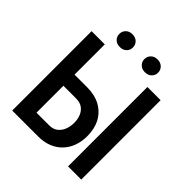

<svg xmlns="http://www.w3.org/2000/svg" viewBox="-228 -1048 1216 1216"><g transform="rotate(45 379.5 -440.0)"><path d="M154.3 -439.9H301.3Q370.1 -439.9 419.4 -412.6Q468.8 -385.3 494.9 -336.4Q521 -287.6 521 -221.7Q521 -172.9 506.1 -132.3Q491.2 -91.8 462.6 -62Q434.1 -32.2 393.6 -16.1Q353 0 301.3 0H69.8V-710.9H188V-99.1H301.3Q336.4 -99.1 358.6 -116.5Q380.9 -133.8 391.8 -161.9Q402.8 -189.9 402.8 -222.7Q402.8 -255.4 391.8 -282Q380.9 -308.6 358.6 -324.5Q336.4 -340.3 301.3 -340.3H154.3ZM688 -710.9V0H569.8V-710.9ZM206.1 -822.8Q206.1 -847.2 222.7 -863.8Q239.3 -880.4 267.1 -880.4Q294.9 -880.4 311.5 -863.8Q328.1 -847.2 328.1 -822.8Q328.1 -798.8 311.5 -782.5Q294.9 -766.1 267.1 -766.1Q239.3 -766.1 222.7 -782.5Q206.1 -798.8 206.1 -822.8ZM431.2 -822.3Q431.2 -846.7 447.8 -863.3Q464.4 -879.9 492.2 -879.9Q520 -879.9 536.9 -863.3Q553.7 -846.7 553.7 -822.3Q553.7 -798.8 536.9 -782.2Q520 -765.6 492.2 -765.6Q464.4 -765.6 447.8 -782.2Q431.2 -798.8 431.2 -822.3Z"/></g></svg>

Font: Roboto Condensed Medium
Style: Regular
Weight: 500
Designer: Christian Robertson
Foundry: Google
Version: Version 3.0